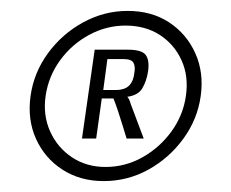

<svg xmlns="http://www.w3.org/2000/svg" viewBox="-20 -611 424 352"><path d="M170 -279Q127 -279 94.5 -300Q62 -321 46 -356.5Q30 -392 36 -435Q42 -478 68 -513.5Q94 -549 132.5 -570Q171 -591 214 -591Q258 -591 290 -570Q322 -549 338 -513.5Q354 -478 348 -435Q342 -392 316 -356.5Q290 -321 252 -300Q214 -279 170 -279ZM173.4 -304.9Q209.7 -304.9 241.3 -322.7Q272.9 -340.5 294.4 -370.1Q315.8 -399.7 320.8 -435Q326.1 -471.3 312.8 -500.5Q299.5 -529.8 272.9 -547Q246.3 -564.1 210 -564.1Q175 -564.1 143.3 -547Q111.5 -529.8 90.2 -500.5Q68.9 -471.3 63.6 -435Q58.6 -399.7 71.9 -370.1Q85.2 -340.5 111.8 -322.7Q138.5 -304.9 173.4 -304.9ZM130.3 -357 153.6 -519.9H214.5Q240.3 -519.9 247.3 -510Q254.4 -500.2 251.4 -479.8Q248.7 -462.5 241 -449.3Q233.4 -436.2 213.1 -433.5Q215.1 -432.5 217 -428Q219 -423.5 219.3 -421.3L243.5 -357H212.1Q208.4 -369 204.3 -382.5Q200.1 -395.9 196 -408.5Q191.9 -421.1 187.9 -430.5H166.6L156.3 -357ZM169.3 -446H191.8Q209.2 -446 217.2 -454.6Q225.1 -463.2 226.4 -478.1Q228.4 -488.7 224.8 -495.7Q221.2 -502.7 206.5 -502.7H176.9Z"/></svg>

Font: Alumni Sans Thin
Style: Italic
Weight: 100
Italic angle: -8°
Designer: Robert E. Leuschke
Foundry: Robert E. Leuschke
Version: Version 1.016